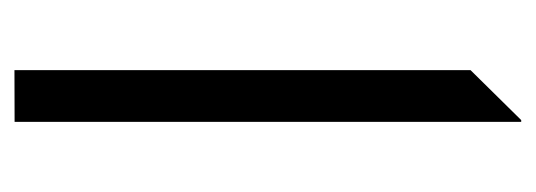

<svg xmlns="http://www.w3.org/2000/svg" viewBox="-259 -281 745 267"><g transform="rotate(-90 113.5 -147.5)"><path d="M149.5 -499.9V134.3L80 204.8H77.5V-499.7Z"/></g></svg>

Font: Lineal Thin
Style: Regular
Weight: 200
Designer: Created by Frank Adebiaye with contributions from Anton Moglia & Ariel Martín Pérez
Created by Frank ADEBIAYE with FontF
Foundry: Velvetyne Type Foundry
Version: Version 2.000;Glyphs 3.2 (3227)